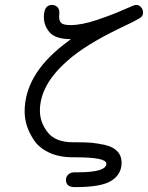

<svg xmlns="http://www.w3.org/2000/svg" viewBox="-20 -639 601 780"><path d="M80.1 -186Q80.1 -334 237.8 -457L268.1 -480Q206.1 -480 182.1 -507.1Q158.2 -534.2 158.2 -569.8Q158.2 -618.7 190.9 -619.1Q203.1 -619.1 212.2 -611.1Q221.2 -603 221.2 -588.9Q221.2 -585.9 220.7 -579.6Q220.2 -573.2 220.2 -569.8Q220.2 -553.7 229 -545.4Q237.8 -537.1 267.1 -537.1Q311 -537.1 372.6 -557.6Q434.1 -578.1 480 -598.6Q525.9 -619.1 532.2 -619.1Q545.4 -619.1 553.2 -609.6Q561 -600.1 561 -588.9Q561 -585 560.5 -582Q560.1 -579.1 558.1 -575.4Q556.2 -571.8 554 -569.8Q551.8 -567.9 546.9 -564.9Q542 -562 537.6 -559.6Q533.2 -557.1 524.7 -552.5Q516.1 -547.9 508.5 -544.4Q501 -541 488.5 -534.9Q476.1 -528.8 463.9 -522.9Q323.7 -455.1 252.9 -391.1Q142.1 -293.9 142.1 -189Q142.1 -142.1 173.6 -101.6Q205.1 -61 276.9 -61H293.9Q328.1 -61 351.1 -59.1Q374 -57.1 406.5 -50Q439 -43 456.5 -24.4Q474.1 -5.9 474.1 22Q474.1 67.9 434.1 94.2Q394 121.1 288.1 121.1H283.2Q248 121.1 248 91.8Q248 78.6 257.6 69.8Q267.1 61 283.2 61H295.9Q412.1 61 412.1 25.9Q412.1 0 287.1 0H275.9Q220.7 0 179.9 -19Q139.2 -38.1 118.7 -68.6Q98.1 -99.1 89.1 -128.2Q80.1 -157.2 80.1 -186Z"/></svg>

Font: CMU Typewriter Text
Style: LightOblique
Weight: 200
Italic angle: -9.46001°
Version: Version 0.7.0